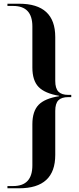

<svg xmlns="http://www.w3.org/2000/svg" viewBox="-20 -812 423 1032"><path d="M20 200V188H51Q154 188 154 77V-144Q154 -214 187.5 -248.5Q221 -283 298 -295V-297Q221 -310 187.5 -344.5Q154 -379 154 -449V-670Q154 -780 51 -780H20V-792H83Q277 -792 277 -613V-377Q277 -337 294 -319.5Q311 -302 347 -302H363V-290H347Q311 -290 294 -273Q277 -256 277 -216V21Q277 200 83 200Z"/></svg>

Font: Nyght Serif Medium
Style: Regular
Weight: 500
Designer: Maksym Kobuzan
Version: Version 0.410